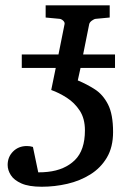

<svg xmlns="http://www.w3.org/2000/svg" viewBox="-20 -691 479 723"><path d="M137.2 12.2Q88.9 12.2 60.8 -0.2Q32.7 -12.7 20.8 -31.5Q8.8 -50.3 8.8 -69.8Q8.8 -100.1 29.3 -120.6Q49.8 -141.1 81.1 -141.1Q93.3 -141.1 104 -137.7L124 -42Q144.5 -42 160.2 -43.9Q223.6 -50.8 261.7 -87.9Q299.8 -125 299.8 -200.2Q299.8 -244.6 280.3 -274.4Q260.7 -304.2 231.4 -323Q202.1 -341.8 172.9 -352.1L189.9 -435.1H62V-485.8H200.2L223.1 -600.1Q224.6 -606.9 217.8 -613.3Q210.9 -619.6 204.1 -620.1L151.9 -625V-670.9H393.1V-625L340.8 -620.1Q334.5 -619.6 325.9 -613.3Q317.4 -606.9 315.9 -600.1L293 -485.8H413.1V-435.1H283.2L272.9 -388.2Q307.1 -374 337.4 -354.5Q367.7 -335 386.7 -297.9Q405.8 -260.7 405.8 -193.8Q405.8 -137.2 382.6 -97.9Q359.4 -58.6 320.3 -34.2Q281.2 -9.8 233.6 1.2Q186 12.2 137.2 12.2Z"/></svg>

Font: Charis
Style: Italic
Weight: 400
Italic angle: -11°
Designer: Walt Agee, Miriam Martin, Annie Olsen, Victor Gaultney, Lorna Priest, Alan Ward, Bob Hallissy, Martin Hosken, Sharon Cor
Foundry: SIL Global
Version: Version 7.000